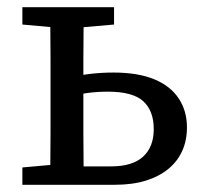

<svg xmlns="http://www.w3.org/2000/svg" viewBox="-20 -512 571 532"><path d="M182 0V-51H288Q347 -51 376.5 -78Q406 -105 406 -154Q406 -205 377 -231.5Q348 -258 279 -258Q248 -258 220 -254Q192 -250 173 -245V-298Q194 -303 227.5 -307Q261 -311 294 -311Q362 -311 407 -292.5Q452 -274 475 -239.5Q498 -205 498 -159Q498 -123 485 -94Q472 -65 446.5 -44Q421 -23 384 -11.5Q347 0 298 0ZM119 0Q119 -31 119.5 -68Q120 -105 120 -144.5Q120 -184 120 -218V-274Q120 -309 120 -348Q120 -387 119.5 -424.5Q119 -462 119 -492H212Q212 -462 211.5 -424Q211 -386 211 -347Q211 -308 211 -273V-218Q211 -184 211 -144.5Q211 -105 211.5 -68Q212 -31 212 0ZM42 -444V-492H296V-444L181 -434H153ZM42 0V-48L153 -58H165V0Z"/></svg>

Font: Source Serif 4
Style: Regular
Weight: 400
Designer: Frank Grießhammer
Foundry: Adobe Systems Incorporated
Version: Version 4.004;hotconv 1.0.116;makeotfexe 2.5.65601